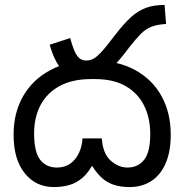

<svg xmlns="http://www.w3.org/2000/svg" viewBox="-20 -745 746 777"><path d="M323 -425Q294 -425 267.5 -436Q241 -447 219 -477.5Q197 -508 181 -564L264 -591Q279 -536 293 -518Q307 -500 329 -500Q349 -500 366.5 -512.5Q384 -525 416 -565L447 -605Q481 -649 509.5 -675Q538 -701 570 -713Q602 -725 646 -725L652 -648Q617 -646 593.5 -637Q570 -628 550.5 -608.5Q531 -589 505 -556L482 -526Q454 -490 429 -468Q404 -446 378.5 -435.5Q353 -425 323 -425ZM504 12Q467 12 438 2Q409 -8 386.5 -30.5Q364 -53 343 -90L362 -92Q341 -49 315 -26.5Q289 -4 260 4Q231 12 198 12Q125 12 80 -44Q35 -100 35 -200Q35 -289 74 -356.5Q113 -424 185 -462Q257 -500 357 -500Q457 -500 527 -461.5Q597 -423 634 -355.5Q671 -288 671 -200Q671 -132 650.5 -84.5Q630 -37 592.5 -12.5Q555 12 504 12ZM496 -67Q538 -67 563 -98Q588 -129 588 -202Q588 -267 563.5 -317Q539 -367 489.5 -396Q440 -425 364 -425H349Q274 -425 222.5 -397.5Q171 -370 144.5 -320.5Q118 -271 118 -205Q118 -130 142.5 -98.5Q167 -67 210 -67Q255 -67 282.5 -99.5Q310 -132 314 -185H392Q396 -124 427.5 -95.5Q459 -67 496 -67Z"/></svg>

Font: utelugu85
Style: Book
Weight: 400
Designer: Jelle Bosma - Monotype Design Team
Foundry: Monotype Imaging Inc.
Version: Version 2.003